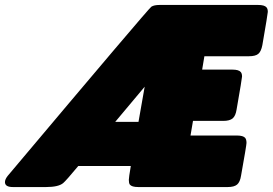

<svg xmlns="http://www.w3.org/2000/svg" viewBox="-75 -755 1101 775"><path d="M844 0H483Q457 0 449 -10Q445 -16 445 -29Q445 -38 453 -85H241Q191 -25 180 -16Q161 0 111 0H-23Q-55 0 -55 -20Q-55 -31 -44 -45Q525 -721 536 -728Q547 -735 569 -735H967Q993 -735 1001 -725Q1006 -719 1006 -707Q1006 -700 984 -573Q979 -547 967.5 -537.5Q956 -528 930 -528H750L741 -474H863Q889 -474 897 -464Q902 -458 902 -446Q902 -439 880 -313Q876 -287 864 -277Q852 -267 826 -267H704L694 -208H881Q907 -208 915 -198Q920 -191 920 -178Q920 -169 898 -46Q894 -20 882 -10Q870 0 844 0ZM484 -263 509 -405 390 -263Z"/></svg>

Font: YamahaIndonesia935. App Black
Style: Italic
Weight: 900
Italic angle: -10°
Designer: Dalton Maag Ltd
Foundry: Dalton Maag Ltd
Version: Version 1.002; January 01, 2024; Regular/Italic